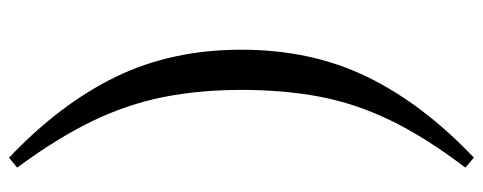

<svg xmlns="http://www.w3.org/2000/svg" viewBox="-342 -520 1069 425"><g transform="rotate(90 192.5 -307.5)"><path d="M179 -307Q179 -214 195 -134Q211 -54 248.5 23.5Q286 101 351 189L329 207Q210 94 150 -29.5Q90 -153 90 -307Q90 -462 150 -585.5Q210 -709 329 -822L351 -803Q284 -715 246.5 -637.5Q209 -560 194 -480.5Q179 -401 179 -307Z"/></g></svg>

Font: Noto Serif KR ExtraLight SemiBold
Style: Regular
Weight: 600
Version: Version 2.002-H1;hotconv 1.1.0;makeotfexe 2.6.0